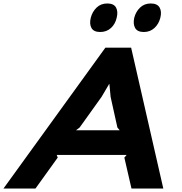

<svg xmlns="http://www.w3.org/2000/svg" viewBox="-74 -1084 1044 1104"><path d="M848 -982Q839 -946 814 -923Q789 -900 753 -900Q716 -900 703 -923Q690 -946 698 -982Q707 -1017 731.5 -1040.5Q756 -1064 793 -1064Q830 -1064 843.5 -1041Q857 -1018 848 -982ZM597 -982Q589 -946 564 -923Q539 -900 502 -900Q465 -900 452 -923Q439 -946 448 -982Q457 -1017 481.5 -1040.5Q506 -1064 543 -1064Q580 -1064 593 -1041Q606 -1018 597 -982ZM865 0H682L641 -178L654 -193H252L258 -178L130 0H-54L532 -810H680ZM614 -335 601 -351 562 -527 555 -601 553 -600 510 -527 384 -351 363 -335Z"/></svg>

Font: TypoPRO Sinkin Sans
Style: 700 Bold Italic
Weight: 700
Italic angle: -112°
Designer: Keith Bates
Foundry: K-Type
Version: Sinkin Sans (version 1.0)  by Keith Bates   •   © 2014   www